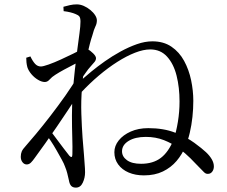

<svg xmlns="http://www.w3.org/2000/svg" viewBox="-20 -808 1040 878"><path d="M638 -6Q599 -6 568.5 -19Q538 -32 520.5 -56Q503 -80 503 -112Q503 -141 523 -166Q543 -191 578 -206.5Q613 -222 658 -222Q728 -222 780.5 -201.5Q833 -181 868.5 -155Q904 -129 922 -112Q939 -96 948.5 -79.5Q958 -63 958 -47Q958 -33 950.5 -23Q943 -13 931 -13Q921 -12 912 -21.5Q903 -31 886 -48Q873 -62 850.5 -84.5Q828 -107 798 -129.5Q768 -152 730 -167Q692 -182 647 -182Q598 -182 568 -163.5Q538 -145 538 -116Q538 -92 560.5 -75.5Q583 -59 625 -59Q680 -59 715.5 -86Q751 -113 774 -170Q786 -205 793.5 -251Q801 -297 801 -344Q801 -408 787.5 -462Q774 -516 744 -549Q714 -582 667 -582Q636 -582 597.5 -567Q559 -552 516.5 -525Q474 -498 431.5 -462Q389 -426 349 -383L352 -442Q370 -458 398 -481Q426 -504 460 -528Q494 -552 531.5 -572.5Q569 -593 606 -606Q643 -619 677 -619Q728 -619 764 -594.5Q800 -570 822 -529.5Q844 -489 854 -441Q864 -393 864 -347Q864 -310 860 -273Q856 -236 848 -201.5Q840 -167 828 -139Q813 -102 787.5 -72Q762 -42 725 -24Q688 -6 638 -6ZM102 -56Q91 -56 83 -66Q75 -76 75 -91Q75 -105 79.5 -115.5Q84 -126 98 -141Q114 -159 144.5 -195.5Q175 -232 210.5 -278Q246 -324 279.5 -371.5Q313 -419 337 -461L336 -373Q316 -342 291 -304.5Q266 -267 239.5 -228Q213 -189 187 -152.5Q161 -116 139 -86Q130 -73 121.5 -64.5Q113 -56 102 -56ZM327 50Q313 50 305.5 42Q298 34 295 16Q291 -2 287.5 -16Q284 -30 277 -47Q273 -59 262.5 -78Q252 -97 239 -120Q226 -143 212 -164Q198 -185 186 -201L201 -223Q216 -203 235 -177.5Q254 -152 271 -129.5Q288 -107 297 -96Q311 -81 311 -103Q312 -133 310.5 -179.5Q309 -226 309 -280.5Q309 -335 313 -388Q317 -440 322.5 -489.5Q328 -539 333.5 -581Q339 -623 343.5 -656Q348 -689 348 -709Q348 -726 343 -732.5Q338 -739 325 -744Q316 -748 302 -751.5Q288 -755 271 -757L270 -777Q284 -781 299.5 -784.5Q315 -788 331 -788Q347 -788 363 -781Q379 -774 393 -762.5Q407 -751 415 -738.5Q423 -726 423 -715Q423 -700 416.5 -687.5Q410 -675 402 -645Q397 -631 390.5 -606Q384 -581 376.5 -548.5Q369 -516 363 -479Q357 -442 355 -405Q350 -347 352 -287.5Q354 -228 357.5 -179Q361 -130 364 -100Q365 -81 367 -58.5Q369 -36 369 -20Q369 5 358.5 27.5Q348 50 327 50ZM185 -433Q171 -433 154 -443Q137 -453 123.5 -469Q110 -485 105 -501Q102 -513 101 -523Q100 -533 100 -544L119 -550Q130 -527 141 -515.5Q152 -504 167 -504Q177 -504 202.5 -513Q228 -522 258.5 -536Q289 -550 314.5 -562.5Q340 -575 349 -580Q359 -585 365 -586.5Q371 -588 379 -584Q393 -577 406 -564Q419 -551 419 -542Q419 -533 412.5 -525Q406 -517 396 -506Q383 -492 370.5 -473.5Q358 -455 344 -436L348 -494Q353 -502 358 -513.5Q363 -525 366 -537Q345 -527 320.5 -514.5Q296 -502 273 -489.5Q250 -477 233 -466Q217 -456 207 -444.5Q197 -433 185 -433Z"/></svg>

Font: Noto Serif SC
Style: Regular
Weight: 400
Designer: Ryoko NISHIZUKA 西塚涼子 (kana & ideographs); Frank Grießhammer (Latin, Greek & Cyrillic); Wenlong ZHANG 张文龙 (bopomofo); San
Foundry: Adobe
Version: Version 2.002-H1;hotconv 1.1.0;makeotfexe 2.6.0